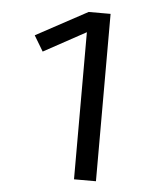

<svg xmlns="http://www.w3.org/2000/svg" viewBox="-47 -637 593 680"><g transform="rotate(5 250.0 -297.5)"><path d="M241 0V-523L91 -441L58 -496L241 -595H319V0Z"/></g></svg>

Font: Moesevka
Style: Regular
Weight: 400
Monospace: yes
Designer: Belleve Invis
Foundry: Belleve Invis
Version: Version 32.5.0; ttfautohint (v1.8.4)